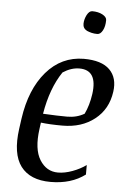

<svg xmlns="http://www.w3.org/2000/svg" viewBox="-54 -792 566 843"><g transform="rotate(5 229.0 -370.5)"><path d="M142.1 -284.7Q206.1 -281.2 248.5 -281.2Q291 -281.2 324.2 -300.8Q342.8 -338.9 350.1 -390.1Q364.7 -496.6 284.2 -496.6Q248 -496.6 211.4 -472.7Q161.1 -398.4 142.1 -284.7ZM299.8 -540.5Q378.4 -540.5 414.1 -504.9Q449.7 -469.2 440.9 -407.7Q430.2 -330.1 373 -285.2Q315.9 -240.2 231.4 -240.2Q175.3 -240.2 136.2 -245.1L132.3 -216.3Q120.1 -127 149.4 -80.1Q178.7 -33.2 229.5 -33.2Q259.3 -33.2 293.5 -45.9Q327.6 -58.6 353 -77.1V-35.2Q291.5 10.7 200.7 10.7Q110.4 10.7 69.3 -43.9Q28.3 -98.6 43.5 -209.5L49.8 -254.9Q68.4 -385.7 134.8 -462.9Q201.2 -540 299.8 -540.5ZM294.9 -732.9Q305.2 -752 318.4 -752Q344.7 -752 363.3 -742.2Q382.3 -731.9 382.3 -718.3Q382.3 -690.9 372.6 -672.9Q362.8 -654.3 348.6 -654.3Q335 -654.3 323.2 -657.2Q311.5 -660.2 302.7 -664.1Q284.2 -673.8 284.7 -694.3Q285.2 -713.9 294.9 -732.9Z"/></g></svg>

Font: NoticiaText-Italic
Style: Italic
Weight: 400
Italic angle: -8°
Designer: JM Sole
Foundry: JM Sole
Version: Version 1.003